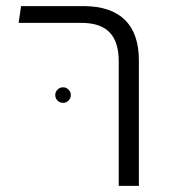

<svg xmlns="http://www.w3.org/2000/svg" viewBox="-20 -609 555 629"><path d="M369 0V-408Q369 -472 339 -503Q309 -534 247 -534H41L49 -589H253Q343 -589 389 -544Q435 -499 435 -411V0ZM187 -272Q176 -272 168.5 -279.5Q161 -287 161 -298Q161 -308 168.5 -315.5Q176 -323 187 -323Q197 -323 204.5 -315.5Q212 -308 212 -298Q212 -287 204.5 -279.5Q197 -272 187 -272Z"/></svg>

Font: Noto Sans Hebrew Thin Light
Style: Regular
Weight: 300
Version: Version 3.001